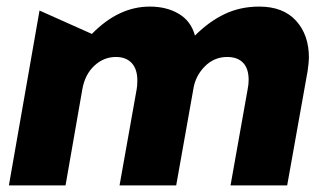

<svg xmlns="http://www.w3.org/2000/svg" viewBox="-20 -563 989 583"><path d="M852 0 914 -347Q918 -375 918 -388Q918 -457 879 -500Q840 -543 767 -543Q710 -543 662.5 -520.5Q615 -498 572 -455Q560 -499 523 -521Q486 -543 435 -543Q340 -543 259 -460L100 -531L7 0H179L230 -292Q238 -337 266.5 -363.5Q295 -390 332 -390Q363 -390 380 -371.5Q397 -353 397 -319Q397 -302 395 -292L343 0H515L567 -292Q573 -332 601.5 -361Q630 -390 670 -390Q701 -390 718 -372.5Q735 -355 735 -320Q735 -307 732 -292L680 0Z"/></svg>

Font: Geom ExtraBold
Style: Bold Italic
Weight: 800
Italic angle: -10°
Version: Version 1.102